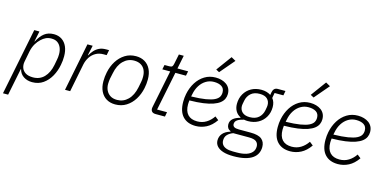

<svg xmlns="http://www.w3.org/2000/svg" viewBox="-87 -1267 3965 1978"><g transform="rotate(15 1895.5 -278.5)"><path d="M3 200 146 -512H201L178 -400H181Q213 -462 253.5 -493Q294 -524 354 -524Q403 -524 439 -500Q475 -476 494 -432.5Q513 -389 513 -331Q513 -308 511 -284.5Q509 -261 504 -238Q492 -172 460.5 -115Q429 -58 379.5 -23Q330 12 262 12Q209 12 170 -14Q131 -40 119 -88H116L58 200ZM258 -38Q330 -38 376.5 -86Q423 -134 440 -219L451 -278Q454 -292 455.5 -306.5Q457 -321 457 -337Q457 -376 444.5 -406.5Q432 -437 407 -455.5Q382 -474 341 -474Q308 -474 282 -462Q256 -450 232 -427Q206 -403 186 -369Q166 -335 156 -290L133 -171Q127 -138 137 -107.5Q147 -77 177 -57.5Q207 -38 258 -38Z M666 0H611L713 -512H769L746 -405H750Q766 -434 787 -458Q808 -482 838.5 -497Q869 -512 912 -512H944L933 -456H900Q852 -456 816 -435Q780 -414 757.5 -379Q735 -344 726 -302Z M1148 12Q1094 12 1054 -12Q1014 -36 992 -81Q970 -126 970 -188Q970 -213 972.5 -237Q975 -261 980 -284Q994 -352 1028 -406Q1062 -460 1113 -492Q1164 -524 1230 -524Q1284 -524 1324 -500Q1364 -476 1386 -431Q1408 -386 1408 -324Q1408 -299 1405.5 -275Q1403 -251 1398 -228Q1384 -161 1350 -106.5Q1316 -52 1265 -20Q1214 12 1148 12ZM1155 -38Q1222 -38 1270 -85.5Q1318 -133 1336 -221L1348 -282Q1351 -295 1352 -309Q1353 -323 1353 -338Q1353 -377 1339 -408Q1325 -439 1295.5 -457Q1266 -475 1223 -475Q1156 -475 1107.5 -427Q1059 -379 1042 -291L1029 -230Q1027 -217 1025.5 -203Q1024 -189 1024 -174Q1024 -135 1039 -104.5Q1054 -74 1082.5 -56Q1111 -38 1155 -38Z M1677 0H1579Q1551 0 1538.5 -12.5Q1526 -25 1526 -46Q1526 -51 1527 -56Q1528 -61 1529 -67L1609 -463H1525L1535 -512H1586Q1609 -512 1617 -521Q1625 -530 1629 -552L1650 -655H1702L1673 -512H1787L1777 -463H1664L1580 -49H1686Z M2006 12Q1917 12 1868 -41Q1819 -94 1819 -197Q1819 -219 1821 -240Q1823 -261 1827 -280Q1841 -350 1875.5 -405Q1910 -460 1962 -492Q2014 -524 2080 -524Q2114 -524 2143.5 -515.5Q2173 -507 2195.5 -490.5Q2218 -474 2230.5 -449.5Q2243 -425 2243 -392Q2243 -364 2231.5 -339Q2220 -314 2194.5 -294Q2169 -274 2126.5 -259Q2084 -244 2022.5 -235.5Q1961 -227 1877 -226Q1876 -217 1875 -204Q1874 -191 1874 -183Q1874 -112 1908.5 -75Q1943 -38 2009 -38Q2063 -38 2106 -64.5Q2149 -91 2179 -136L2217 -106Q2173 -43 2119 -15.5Q2065 12 2006 12ZM2074 -476Q2028 -476 1989.5 -453Q1951 -430 1925 -389Q1899 -348 1889 -294L1884 -270Q1978 -272 2037.5 -282Q2097 -292 2129 -308Q2161 -324 2173.5 -345Q2186 -366 2186 -393Q2186 -436 2155.5 -456Q2125 -476 2074 -476ZM2230 -742 2097 -586 2062 -605 2182 -769Z M2727 44Q2727 80 2712.5 111Q2698 142 2666.5 164.5Q2635 187 2584.5 199.5Q2534 212 2463 212Q2397 212 2353 198Q2309 184 2286 158Q2263 132 2263 96Q2263 53 2290 22Q2317 -9 2368 -24L2369 -30Q2348 -38 2338 -54Q2328 -70 2328 -92Q2328 -129 2355.5 -153Q2383 -177 2430 -188L2431 -194Q2396 -211 2377.5 -243.5Q2359 -276 2359 -318Q2359 -379 2386 -425.5Q2413 -472 2459.5 -498Q2506 -524 2567 -524Q2598 -524 2623 -516.5Q2648 -509 2667 -496L2672 -525Q2676 -549 2689.5 -562.5Q2703 -576 2727 -576H2808L2799 -527H2705L2695 -471Q2710 -453 2717 -430Q2724 -407 2724 -381Q2724 -321 2697 -274.5Q2670 -228 2622.5 -202Q2575 -176 2514 -176Q2503 -176 2493 -177Q2483 -178 2472 -180Q2428 -170 2404 -153.5Q2380 -137 2380 -109Q2380 -90 2395.5 -79.5Q2411 -69 2447 -69H2571Q2655 -69 2691 -39.5Q2727 -10 2727 44ZM2670 54Q2670 21 2647.5 2Q2625 -17 2567 -17H2401Q2363 -3 2341 20.5Q2319 44 2319 81Q2319 108 2333 127Q2347 146 2375 156Q2403 166 2446 166H2487Q2546 166 2586.5 153Q2627 140 2648.5 115Q2670 90 2670 54ZM2521 -220Q2581 -220 2615.5 -250.5Q2650 -281 2660 -331Q2665 -357 2666.5 -368Q2668 -379 2668 -387Q2668 -428 2641.5 -453.5Q2615 -479 2561 -479Q2501 -479 2466.5 -448Q2432 -417 2423 -368Q2418 -342 2416 -331Q2414 -320 2414 -312Q2414 -271 2441 -245.5Q2468 -220 2521 -220Z M3014 12Q2925 12 2876 -41Q2827 -94 2827 -197Q2827 -219 2829 -240Q2831 -261 2835 -280Q2849 -350 2883.5 -405Q2918 -460 2970 -492Q3022 -524 3088 -524Q3122 -524 3151.5 -515.5Q3181 -507 3203.5 -490.5Q3226 -474 3238.5 -449.5Q3251 -425 3251 -392Q3251 -364 3239.5 -339Q3228 -314 3202.5 -294Q3177 -274 3134.5 -259Q3092 -244 3030.5 -235.5Q2969 -227 2885 -226Q2884 -217 2883 -204Q2882 -191 2882 -183Q2882 -112 2916.5 -75Q2951 -38 3017 -38Q3071 -38 3114 -64.5Q3157 -91 3187 -136L3225 -106Q3181 -43 3127 -15.5Q3073 12 3014 12ZM3082 -476Q3036 -476 2997.5 -453Q2959 -430 2933 -389Q2907 -348 2897 -294L2892 -270Q2986 -272 3045.5 -282Q3105 -292 3137 -308Q3169 -324 3181.5 -345Q3194 -366 3194 -393Q3194 -436 3163.5 -456Q3133 -476 3082 -476ZM3238 -742 3105 -586 3070 -605 3190 -769Z M3523 12Q3434 12 3385 -41Q3336 -94 3336 -197Q3336 -219 3338 -240Q3340 -261 3344 -280Q3358 -350 3392.5 -405Q3427 -460 3479 -492Q3531 -524 3597 -524Q3631 -524 3660.5 -515.5Q3690 -507 3712.5 -490.5Q3735 -474 3747.5 -449.5Q3760 -425 3760 -392Q3760 -364 3748.5 -339Q3737 -314 3711.5 -294Q3686 -274 3643.5 -259Q3601 -244 3539.5 -235.5Q3478 -227 3394 -226Q3393 -217 3392 -204Q3391 -191 3391 -183Q3391 -112 3425.5 -75Q3460 -38 3526 -38Q3580 -38 3623 -64.5Q3666 -91 3696 -136L3734 -106Q3690 -43 3636 -15.5Q3582 12 3523 12ZM3591 -476Q3545 -476 3506.5 -453Q3468 -430 3442 -389Q3416 -348 3406 -294L3401 -270Q3495 -272 3554.5 -282Q3614 -292 3646 -308Q3678 -324 3690.5 -345Q3703 -366 3703 -393Q3703 -436 3672.5 -456Q3642 -476 3591 -476Z"/></g></svg>

Font: IBM Plex Sans Light
Style: Italic
Weight: 300
Italic angle: -11.31°
Designer: Mike Abbink, Paul van der Laan, Pieter van Rosmalen
Foundry: Bold Monday
Version: Version 3.201